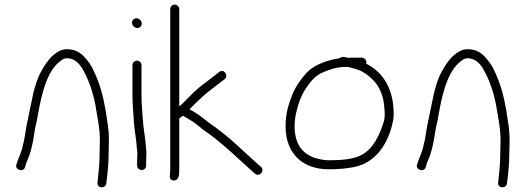

<svg xmlns="http://www.w3.org/2000/svg" viewBox="-20 -729 2270 829"><path d="M88 -7C91.5 -20.8 95 -30.9 101 -43C110.5 -66.7 115.7 -87.2 121.5 -115C127.6 -144.2 129.9 -173.7 138 -203C143.2 -227.9 149.9 -270.2 156 -296C171.3 -360.4 191.3 -423.4 234 -460C244.8 -468.1 254.5 -478.7 272 -477.5C309.8 -474.8 329.5 -446 344 -417C367.8 -374.1 387.7 -309.3 396 -251C402.1 -215.5 406.8 -192.3 410 -156C412.6 -127.8 410 -93.1 410 -65C410 -21.9 405.3 20.1 401 59C397.7 85.3 436 86.8 439 63C444 23 449 -18.4 449 -64C449 -78.7 449.3 -94 450 -110C451.3 -143.7 448.2 -177.4 443 -206C434.6 -267.7 422.4 -332.1 401.5 -384C386.7 -420.8 375.2 -447.7 353 -473C333.3 -496.9 311.5 -515 273 -516.5C243.1 -517.6 226 -503.3 209 -490C187.5 -470.8 171.6 -446.4 157 -419C125.9 -363.7 116 -283.9 100 -212C90.8 -175.3 89 -138 79 -103C73.9 -72.3 59.1 -47.3 51 -19C42.3 4.3 81.3 16.6 88 -7Z M552 -448V-313C552 -279.8 555.5 -248.4 557 -219C558.7 -184 563.4 -154.6 568 -121.5C569.8 -108.4 570.5 -84 573 -74V-59C572.3 -51.7 572 -44.7 572 -38V-14C572 -3.4 581.4 5 592 5C602.6 5 611 -3.4 611 -14V-38C611 -44 611.3 -50.3 612 -57V-77C611.3 -77.7 610.7 -84.3 610 -97C606.9 -140.1 598.2 -177 596 -222C594.5 -250 591 -281.2 591 -313V-448C591 -458.6 581.6 -467 571 -467C560.4 -467 552 -458.6 552 -448ZM550 -631C550 -619.9 561 -608 572.5 -608C583.8 -608 592 -616.2 592 -627.5C592 -638.8 580.8 -650 569.5 -650C558.5 -650 550 -641.9 550 -631Z M715 -690V6C715 24.9 706.3 47.3 728 50C751 52.9 754 27.8 754 6V-218C758.7 -220.7 763.7 -224.3 769 -229H770C793.1 -215.8 814.8 -204.1 836 -186C858.7 -166.1 879 -154.7 904 -135C956.3 -93.7 1003.2 -49.7 1052 -5L1081 21C1094.3 32.1 1113 21.6 1113 5C1113 -0.3 1111 -4.7 1107 -8L1078 -34C1052.3 -57.5 1021.9 -85 997 -108C965.7 -137.2 926.7 -167.8 891 -193C872.4 -205.4 849.5 -226.2 832 -237C820.8 -243.5 809.7 -252.3 798 -257C811.7 -270.7 828.4 -287.5 842 -300C871 -329 907.1 -353.5 939 -379L950 -387C968.9 -402.8 946 -434.7 926 -418L916 -410C908.7 -404.7 901 -398.7 893 -392C866.5 -371.6 838.2 -352.2 814 -328L765 -279C761.7 -276.3 759 -274 757 -272H754V-690C754 -700.6 744.6 -709 734 -709C723.4 -709 715 -700.6 715 -690Z M1480 -440C1482 -440 1484.3 -439.7 1487 -439C1504.5 -434.6 1524.1 -429.3 1540 -422C1591.1 -394.5 1630.1 -349.4 1638 -278C1640.6 -250.8 1643.7 -232.7 1638 -207C1619.8 -146.5 1591.4 -85.2 1539 -59C1505 -41 1452.8 -37 1401 -37C1384.3 -37 1366.3 -39.7 1347 -45C1285.5 -62.6 1252 -106.9 1252 -184.5C1252 -198.2 1253 -211 1255 -223C1263.3 -269.8 1278.5 -315.4 1302 -349C1319.4 -375.1 1337.8 -398.2 1366 -413C1398.1 -427 1424.3 -437.4 1464 -440ZM1542 -480H1492C1489.3 -480 1486.7 -479.7 1484 -479C1470.3 -482.9 1455.1 -487.1 1445 -477C1438.3 -476.3 1431.7 -475.3 1425 -474C1377.5 -463.5 1332.6 -445 1303 -414C1278.9 -387.2 1256.7 -356 1242 -320C1225.7 -277.7 1213 -239.5 1213 -184C1213 -67.5 1284.4 2 1401 2C1439.4 2 1478.3 -1.4 1510 -8C1601.6 -26.3 1655.4 -107.8 1675 -198C1682.5 -226.9 1680 -250.8 1677 -282C1665.6 -365.5 1623.9 -422.6 1561 -454C1561.7 -456.7 1562 -458.7 1562 -460C1562 -470.6 1552.6 -480 1542 -480Z M1818 -7C1821.5 -20.8 1825 -30.9 1831 -43C1840.5 -66.7 1845.7 -87.2 1851.5 -115C1857.6 -144.2 1859.9 -173.7 1868 -203C1873.2 -227.9 1879.9 -270.2 1886 -296C1901.3 -360.4 1921.3 -423.4 1964 -460C1974.8 -468.1 1984.5 -478.7 2002 -477.5C2039.8 -474.8 2059.5 -446 2074 -417C2097.8 -374.1 2117.7 -309.3 2126 -251C2132.1 -215.5 2136.8 -192.3 2140 -156C2142.6 -127.8 2140 -93.1 2140 -65C2140 -21.9 2135.3 20.1 2131 59C2127.7 85.3 2166 86.8 2169 63C2174 23 2179 -18.4 2179 -64C2179 -78.7 2179.3 -94 2180 -110C2181.3 -143.7 2178.2 -177.4 2173 -206C2164.6 -267.7 2152.4 -332.1 2131.5 -384C2116.7 -420.8 2105.2 -447.7 2083 -473C2063.3 -496.9 2041.5 -515 2003 -516.5C1973.1 -517.6 1956 -503.3 1939 -490C1917.5 -470.8 1901.6 -446.4 1887 -419C1855.9 -363.7 1846 -283.9 1830 -212C1820.8 -175.3 1819 -138 1809 -103C1803.9 -72.3 1789.1 -47.3 1781 -19C1772.3 4.3 1811.3 16.6 1818 -7Z"/></svg>

Font: Just Breathe
Style: Regular
Weight: 400
Foundry: Cannot Into Space Fonts
Version: Version 0.72